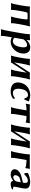

<svg xmlns="http://www.w3.org/2000/svg" viewBox="1830 -2310 714 4415"><g transform="rotate(90 2187.5 -102.0)"><path d="M542.6 -229C555.8 -304 570.3 -375 587.8 -429L587.4 -432C587.4 -432 544.8 -429 510.8 -429H211.8C177.8 -429 130.4 -432 130.4 -432L128.8 -429C127.3 -375 116.8 -304 103.6 -229L94.9 -180C81.7 -104.9 70.1 -53.5 52.2 0L52.6 3C52.6 3 97.2 0 132.2 0C166.5 0 202.6 3 202.6 3L205.2 0C206.7 -57 213.5 -104 226.9 -180L235.6 -229C238.6 -246 256.5 -342 267.7 -366C276.3 -375 281 -379 296 -379H403C418 -379 421.3 -375 426.7 -366C426.9 -364.1 427 -361.7 427 -359C427 -327.3 413.3 -244.7 410.6 -229L401.7 -179C388.7 -105 378.7 -54 360.2 0L360.6 3C360.6 3 403.2 0 438.2 0C472.2 0 509.6 3 509.6 3L512.2 0C513.2 -57 520.5 -104 533.7 -179Z M883.7 -282C915.1 -335 977.1 -369 1011.1 -369C1052.9 -369 1068.2 -338.6 1068.2 -288.4C1068.2 -265.4 1065 -238.3 1059.7 -208C1040.9 -101.5 986.1 -40 930.1 -40C905.1 -40 879 -45 847.4 -76ZM901.1 -358 897.5 -361C901.5 -383.8 906 -416.5 906 -425C906 -431.9 905 -435 898.7 -435C880.1 -432.1 847.8 -431 817.6 -431C799.5 -431 782.2 -431.4 769.2 -432L766.7 -429C766.8 -386.3 756.6 -309.7 743.5 -235L696.4 32C683.2 106.5 669 178.5 651.1 232L651.6 235C651.6 235 691.1 232 726.1 232C760.4 232 800.6 235 800.6 235L803.1 232C804.7 175 815.1 107 828.4 32L837.2 -18C866.5 3 902.3 10 939.3 10C1065.4 10 1181.6 -94.1 1206.5 -235C1209.7 -253.6 1211.4 -271 1211.4 -287.3C1211.4 -336.5 1196.4 -375.7 1166.2 -406.5C1146.4 -426.7 1113.9 -439 1070.4 -439C1027.4 -439 962 -425 901.1 -358Z M1407.6 3H1414.3L1650.1 -358.3C1646.3 -325.6 1640.4 -290.6 1633.3 -250L1620.7 -179C1607.7 -105 1597.7 -54 1579.2 0L1579.6 3C1579.6 3 1620.2 0 1655.2 0C1689.2 0 1728.6 3 1728.6 3L1731.2 0C1732.2 -57 1739.5 -104 1752.7 -179L1765.3 -250C1779.5 -325 1789.2 -374.5 1806.8 -429L1805.4 -432C1805.4 -432 1764.8 -429 1730.8 -429C1695.8 -429 1656.4 -432 1656.4 -432H1649.4L1415.3 -72.2C1418.9 -103.6 1424.4 -137.2 1431.9 -180L1444.1 -249C1457.5 -325 1467.8 -372 1485.8 -429L1484.4 -432C1484.4 -432 1446.8 -429 1412.8 -429C1377.8 -429 1334.4 -432 1334.4 -432L1332.8 -429C1331.5 -376 1325.4 -324.5 1312.1 -249L1299.9 -180C1286.7 -104.9 1275.1 -53.5 1257.2 0L1257.6 3C1257.6 3 1302.2 0 1337.2 0C1371.5 0 1407.6 3 1407.6 3Z M2166.8 -389C2205.3 -389 2229.7 -360 2242 -305L2270.1 -306L2311.2 -403L2309.8 -406C2281.6 -422 2216.6 -439 2166.6 -439C2032.6 -439 1906.5 -359 1878.8 -202C1876 -186.3 1874.7 -171.4 1874.7 -157.3C1874.7 -115.7 1886.4 -81.5 1906.7 -54C1935.5 -15 1998.2 10 2073.4 10C2149.8 10 2196.2 -6 2247.9 -44C2247.7 -47.6 2247.6 -51.7 2247.6 -56.4C2247.6 -64 2248.1 -73 2249.8 -83L2234.7 -88C2200.7 -54 2149.2 -40 2109.2 -40C2080.2 -40 2044.6 -65 2031.8 -94C2023.9 -111.6 2019.6 -136.1 2019.6 -165.4C2019.6 -184.4 2021.4 -205.5 2025.4 -228C2033.8 -275.6 2048 -313.8 2069.7 -341C2094.5 -372.2 2131.6 -389 2166.8 -389Z M2517.7 -354 2487 -180C2473.8 -105 2463.8 -54 2445.3 0L2445.7 3C2445.7 3 2486.3 0 2521.3 0C2555.3 0 2594.7 3 2594.7 3L2597.3 0C2598.3 -57 2605.6 -104 2619 -180L2649.7 -354C2774.7 -354 2794 -333 2794 -333L2796.5 -336C2797 -350 2806.3 -403 2812.9 -429L2811.3 -431C2796.1 -430 2774.9 -429 2755.9 -429H2437.9C2418.9 -429 2398.1 -430 2383.3 -431L2380.9 -429C2378.3 -403 2369 -350 2364.5 -336L2366 -333C2366 -333 2392.7 -354 2517.7 -354Z M2991.6 3H2998.3L3234.1 -358.3C3230.3 -325.6 3224.4 -290.6 3217.3 -250L3204.7 -179C3191.7 -105 3181.7 -54 3163.2 0L3163.6 3C3163.6 3 3204.2 0 3239.2 0C3273.2 0 3312.6 3 3312.6 3L3315.2 0C3316.2 -57 3323.5 -104 3336.7 -179L3349.3 -250C3363.5 -325 3373.2 -374.5 3390.8 -429L3389.4 -432C3389.4 -432 3348.8 -429 3314.8 -429C3279.8 -429 3240.4 -432 3240.4 -432H3233.4L2999.3 -72.2C3002.9 -103.6 3008.4 -137.2 3015.9 -180L3028.1 -249C3041.5 -325 3051.8 -372 3069.8 -429L3068.4 -432C3068.4 -432 3030.8 -429 2996.8 -429C2961.8 -429 2918.4 -432 2918.4 -432L2916.8 -429C2915.5 -376 2909.4 -324.5 2896.1 -249L2883.9 -180C2870.7 -104.9 2859.1 -53.5 2841.2 0L2841.6 3C2841.6 3 2886.2 0 2921.2 0C2955.5 0 2991.6 3 2991.6 3Z M3505.6 -229 3496.9 -180C3483.7 -105 3473.7 -54 3455.2 0L3455.6 3C3455.6 3 3505.2 0 3540.2 0C3574.2 0 3604.6 3 3604.6 3L3607.2 0C3608.2 -57 3615.5 -104 3628.9 -180L3659.6 -354C3740.9 -352 3799 -346.6 3839.9 -327.3L3845.5 -331C3846 -345 3856.2 -403 3862.8 -429L3861.2 -431C3846 -430 3824.8 -429 3805.8 -429H3583.8C3549.8 -429 3532.4 -432 3532.4 -432L3530.8 -429C3529.3 -375 3518.8 -304 3505.6 -229Z M4171.3 -222 4152.9 -129C4150.6 -116 4138.3 -91.1 4130 -84C4102.9 -61 4078 -50 4050 -50C4023.4 -50 4007.2 -73.6 4007.2 -97.8C4007.2 -100.8 4007.5 -103.9 4008 -107C4014.4 -143.1 4035.1 -187.8 4087.6 -201ZM4272.3 -80C4277.4 -109 4309.1 -266 4311 -277C4314.4 -296.2 4316.1 -313.1 4316.1 -327.9C4316.1 -359.6 4308.4 -382.2 4292.5 -399.1C4265.9 -427.5 4207.7 -439 4159.6 -439C4087.6 -439 3985.9 -407 3958.2 -386L3954.5 -382L3961.3 -307L3994.1 -306C4037 -356 4086.1 -385 4131.1 -385C4166 -385 4186.2 -369.3 4186.2 -324.1C4186.2 -312.5 4184.9 -298.8 4182.1 -283C4180.8 -276 4177.1 -272 4174 -271L4051.5 -240C3951.4 -217 3884.4 -166 3872.5 -98C3871.4 -92 3870.9 -86.2 3870.9 -80.6C3870.9 -22.5 3926.5 10 3990.4 10C4029.5 10 4084.7 -3 4137.6 -48H4139.6C4146.4 -7 4165.4 10 4208.4 10C4247.5 10 4299.2 0 4333.2 -23C4333.5 -31.7 4332.1 -39 4326.9 -44C4291.4 -44 4271.3 -46.4 4271.3 -70C4271.3 -73 4271.6 -76.3 4272.3 -80Z"/></g></svg>

Font: Linux Biolinum O 
Style: Bold Italic
Weight: 700
Designer: Philipp H. Poll
Foundry: Philipp H. Poll
Version: Version 1.3.2